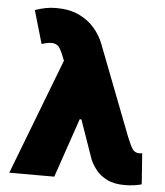

<svg xmlns="http://www.w3.org/2000/svg" viewBox="-53 -787 728 845"><g transform="rotate(5 311.0 -365.0)"><path d="M529.8 9.9Q481.2 9.9 450.1 -6Q419 -22 401.5 -44.7Q383.9 -67.5 375 -88.1L314.3 -261.4H306.8L217.3 0H18.5L215.2 -512.1L213.1 -517Q211.3 -521.3 209.7 -525.2Q208.1 -529.1 206.7 -533Q199.2 -552.6 190.5 -566.6Q181.8 -580.6 163.9 -584.3Q146 -588.1 110.8 -576.7L68.2 -723Q93 -731.5 114.9 -735.8Q136.7 -740.1 161.9 -740.1Q220.5 -740.1 262.3 -720.3Q304 -700.6 331.1 -668.9Q358.3 -637.1 372.2 -600.9L525.6 -203.1Q541.2 -164.1 551.5 -149.5Q561.8 -134.9 582.4 -134.9Q585.9 -134.9 585.8 -135.1Q585.6 -135.3 593.8 -136.4L603.7 0Q595.5 3.2 574 6.6Q552.6 9.9 529.8 9.9Z"/></g></svg>

Font: Inter UI Black
Style: Regular
Weight: 900
Designer: Rasmus Andersson
Foundry: rsms
Version: 3.2;8d6f07862